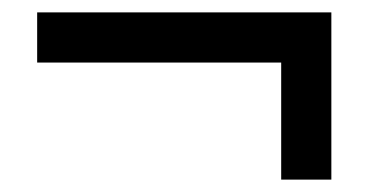

<svg xmlns="http://www.w3.org/2000/svg" viewBox="-20 -375 618 310"><path d="M515 -85H434V-274H40V-355H515Z"/></svg>

Font: Inknut Antiqua Black
Style: Regular
Weight: 900
Designer: Claus Eggers Sørensen
Foundry: Claus Eggers Sørensen
Version: Version 1.003; ttfautohint (v1.8.2) -l 8 -r 50 -G 200 -x 14 